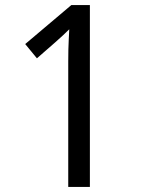

<svg xmlns="http://www.w3.org/2000/svg" viewBox="-20 -734 560 754"><path d="M333 0H248V-492Q248 -519 248.5 -539.5Q249 -560 250 -579.5Q251 -599 252 -619Q239 -606 227 -595Q215 -584 196 -567L125 -505L79 -561L260 -714H333Z"/></svg>

Font: Noto Sans Thai SemiCondensed
Style: Regular
Weight: 400
Width: 4
Designer: Monotype Design Team
Foundry: Monotype Imaging Inc.
Version: Version 2.001